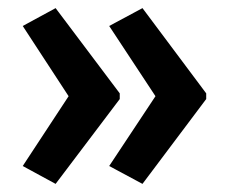

<svg xmlns="http://www.w3.org/2000/svg" viewBox="-20 -507 562 473"><path d="M488 -263 331 -54 249 -98 363 -270 249 -443 331 -487 488 -277ZM275 -263 117 -54 36 -98 149 -270 36 -443 117 -487 275 -277Z"/></svg>

Font: Noto Sans Malayalam Condensed SemiBold
Style: Regular
Weight: 600
Width: 3
Designer: Jelle Bosma - Monotype Design Team
Foundry: Monotype Imaging Inc.
Version: Version 2.104; ttfautohint (v1.8.4.7-5d5b)